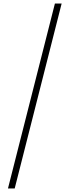

<svg xmlns="http://www.w3.org/2000/svg" viewBox="-20 -886 392 1084"><path d="M25 178 290 -866H328L63 178Z"/></svg>

Font: Noto Sans Malayalam UI SemiCondensed ExtraLight
Style: Regular
Weight: 200
Width: 4
Designer: Jelle Bosma - Monotype Design Team
Foundry: Monotype Imaging Inc.
Version: Version 2.104; ttfautohint (v1.8.4.7-5d5b)